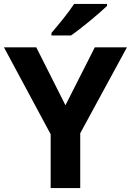

<svg xmlns="http://www.w3.org/2000/svg" viewBox="-20 -954 664 974"><path d="M523 -924V-934H356C327 -889 273 -824 241 -787V-774H340C391 -809 485 -887 523 -924ZM312 -420 164 -714H0L237 -273V0H387V-278L624 -714H461Z"/></svg>

Font: Noto Sans Adlam
Style: Bold
Weight: 700
Designer: Mark Jamra, Neil Patel
Foundry: JamraPatel LLC
Version: Version 3.001